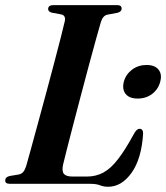

<svg xmlns="http://www.w3.org/2000/svg" viewBox="-23 -720 650 752"><path d="M331 0H16Q-3.5 0 -2.5 -14Q-2.5 -26 14 -30.5L50 -36.5Q62 -39 68.2 -46.8Q74.5 -54.5 79.5 -69.5Q86 -91.5 98 -136Q110 -180.5 125.8 -237.8Q141.5 -295 158 -356.5Q174.5 -418 189.5 -474.8Q204.5 -531.5 215.5 -574.8Q226.5 -618 231 -638Q235 -659.5 217 -663.5L179.5 -670.5Q165.5 -674.5 165.5 -684.5Q165.5 -700 186.5 -700H435.5Q453.5 -700 453.5 -686.5Q453.5 -674.5 437.5 -670L397.5 -662.5Q380 -659 372 -633.5Q365 -609.5 352.5 -564.5Q340 -519.5 324.8 -462.8Q309.5 -406 293.8 -346.2Q278 -286.5 263.8 -231.8Q249.5 -177 239 -135.5Q228.5 -94 224 -75Q218.5 -49 227.5 -38.8Q236.5 -28.5 261 -28.5H317Q353 -28.5 382 -44.2Q411 -60 439.2 -96.5Q467.5 -133 501.5 -195.5Q512 -215.5 523.5 -215.5Q538 -215.5 537.5 -195.5Q531 -97 492 -42.8Q453 11.5 400.5 11.5Q383.5 11.5 369 5.8Q354.5 0 331 0ZM516 -334Q483.5 -334 469 -352.2Q454.5 -370.5 462 -400Q470 -429 494.2 -447.2Q518.5 -465.5 551 -465.5Q583.5 -465.5 598 -447.2Q612.5 -429 604.5 -400Q597 -370.5 573 -352.2Q549 -334 516 -334Z"/></svg>

Font: Fraunces 72pt SemiBold
Style: Italic
Weight: 600
Italic angle: -16°
Version: Version 1.000;[b76b70a41]